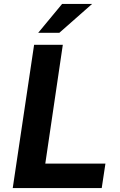

<svg xmlns="http://www.w3.org/2000/svg" viewBox="-20 -949 608 969"><path d="M44.3 0 152.1 -723H297L208.6 -123.4H512.1L493.4 0ZM172.8 -783.5 293.3 -929H444.7L279.5 -783.5Z"/></svg>

Font: Public Sans Thin
Style: Italic
Weight: 100
Italic angle: -8°
Designer: The Public Sans project authors (U.S. Web Design System). Libre Franklin designed by Pablo Impallari and Rodrigo Fuenzal
Version: Version 2.000